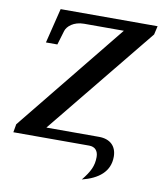

<svg xmlns="http://www.w3.org/2000/svg" viewBox="-96 -791 893 1059"><g transform="rotate(10 350.0 -261.5)"><path d="M435 191C526 168 587 121 587 37C587 -22 550 -57 488 -57H193L689 -666L700 -714H157L109 -519H173L197 -599C205 -625 240 -657 298 -657H521L26 -46L18 0H443C475 0 494 20 494 55C494 105 477 139 435 191Z"/></g></svg>

Font: Noto Serif Semi
Style: Italic
Weight: 600
Italic angle: -12°
Designer: Monotype Design Team
Foundry: Monotype Imaging Inc.
Version: Version 1.901